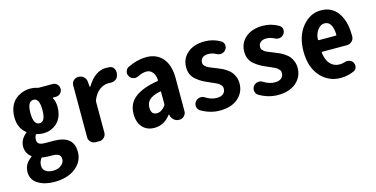

<svg xmlns="http://www.w3.org/2000/svg" viewBox="-78 -970 3127 1596"><g transform="rotate(-15 1485.5 -172.0)"><path d="M228.5 230.5Q144.5 230.5 88.4 195.3Q32.2 160.2 32.2 93.8Q32.2 58.6 48.3 30.3Q64.5 2 97.7 -21.5Q98.6 -22.5 98.6 -24.4Q98.6 -26.4 97.7 -27.3Q51.8 -61.5 51.8 -121.1Q51.8 -151.4 67.4 -179.2Q83 -207 108.4 -225.6Q110.4 -226.6 110.4 -228.5Q110.4 -230.5 108.4 -231.4Q44.9 -281.2 44.9 -374Q44.9 -423.8 61 -462.9Q77.1 -502 104.5 -524.9Q131.8 -547.9 165 -559.6Q198.2 -571.3 235.4 -571.3Q265.6 -571.3 291 -562.5Q298.8 -559.6 305.7 -559.6H423.8Q446.3 -559.6 461.9 -543.5Q477.5 -527.3 477.5 -504.9Q477.5 -482.4 461.9 -466.3Q446.3 -450.2 423.8 -450.2H399.4Q396.5 -450.2 395.5 -448.2Q394.5 -446.3 395.5 -444.3Q414.1 -411.1 414.1 -367.2Q414.1 -279.3 364.7 -231.4Q315.4 -183.6 244.1 -183.6Q214.8 -183.6 190.4 -191.4Q183.6 -194.3 179.7 -188.5Q168.9 -169.9 168.9 -148.4Q168.9 -124 184.6 -112.8Q200.2 -101.6 241.2 -101.6H307.6Q393.6 -101.6 437 -67.4Q480.5 -33.2 480.5 39.1Q480.5 122.1 411.6 176.3Q342.8 230.5 228.5 230.5ZM235.4 -272.5Q286.1 -272.5 286.1 -374Q286.1 -474.6 235.4 -474.6Q182.6 -474.6 182.6 -374Q182.6 -272.5 235.4 -272.5ZM244.1 137.7Q285.2 137.7 312.5 115.7Q339.8 93.8 339.8 64.5Q339.8 35.2 321.3 23.9Q302.7 12.7 262.7 12.7H243.2Q205.1 12.7 185.5 7.8Q184.6 6.8 182.6 6.8Q177.7 6.8 174.8 10.7Q154.3 38.1 154.3 71.3Q154.3 102.5 178.2 120.1Q202.1 137.7 244.1 137.7Z M643.6 0Q620.1 0 603 -17.1Q585.9 -34.2 585.9 -57.6V-503.9Q585.9 -528.3 603 -544.9Q620.1 -561.5 643.6 -561.5H647.5Q671.9 -561.5 689.9 -545.4Q708 -529.3 710.9 -504.9L714.8 -460Q714.8 -457 717.3 -457Q719.7 -457 721.7 -459Q791 -574.2 886.7 -574.2Q904.3 -574.2 918.9 -572.3Q942.4 -569.3 955.1 -547.9Q962.9 -533.2 962.9 -516.6Q962.9 -508.8 960.9 -501L958 -488.3Q953.1 -466.8 932.6 -455.1Q916 -445.3 896.5 -445.3Q892.6 -445.3 888.7 -445.3Q881.8 -446.3 874 -446.3Q832 -446.3 795.9 -419.4Q759.8 -392.6 736.3 -335.9Q734.4 -329.1 734.4 -321.3V-57.6Q734.4 -34.2 717.3 -17.1Q700.2 0 676.8 0Z M1149.4 11.7Q1084 11.7 1046.4 -30.3Q1008.8 -72.3 1008.8 -144.5Q1008.8 -234.4 1075.7 -285.6Q1142.6 -336.9 1270.5 -357.4Q1278.3 -359.4 1277.3 -366.2Q1275.4 -408.2 1254.9 -433.1Q1234.4 -458 1203.1 -458Q1168.9 -458 1127 -437.5Q1114.3 -430.7 1100.6 -430.7Q1092.8 -430.7 1084 -433.6Q1061.5 -439.5 1050.8 -460Q1043 -472.7 1043 -486.3Q1043 -494.1 1045.9 -502Q1051.8 -524.4 1072.3 -534.2Q1155.3 -574.2 1231.4 -574.2Q1320.3 -574.2 1372.1 -514.6Q1423.8 -455.1 1423.8 -342.8V-57.6Q1423.8 -34.2 1406.7 -17.1Q1389.6 0 1366.2 0H1363.3Q1337.9 0 1318.8 -16.1Q1299.8 -32.2 1294.9 -56.6L1293.9 -62.5Q1293.9 -64.5 1292 -64.5Q1290 -64.5 1288.1 -62.5Q1231.4 11.7 1149.4 11.7ZM1199.2 -100.6Q1239.3 -100.6 1273.4 -145.5Q1277.3 -151.4 1277.3 -159.2V-262.7Q1277.3 -268.6 1272.5 -268.6Q1271.5 -268.6 1270.5 -268.6Q1204.1 -253.9 1176.8 -228.5Q1149.4 -203.1 1149.4 -161.1Q1149.4 -100.6 1199.2 -100.6Z M1710.9 13.7Q1627.9 13.7 1549.8 -32.2Q1530.3 -43.9 1526.4 -68.4Q1525.4 -73.2 1525.4 -77.1Q1525.4 -95.7 1537.1 -111.3Q1550.8 -129.9 1574.2 -133.8Q1580.1 -134.8 1585 -134.8Q1602.5 -134.8 1617.2 -125Q1666 -94.7 1712.9 -94.7Q1750 -94.7 1769 -111.3Q1788.1 -127.9 1788.1 -155.3Q1788.1 -164.1 1785.6 -171.9Q1783.2 -179.7 1775.9 -186.5Q1768.6 -193.4 1763.7 -198.2Q1758.8 -203.1 1745.6 -209.5Q1732.4 -215.8 1726.1 -218.8Q1719.7 -221.7 1701.7 -229.5Q1683.6 -237.3 1677.7 -240.2Q1647.5 -252.9 1626 -265.1Q1604.5 -277.3 1580.6 -296.9Q1556.6 -316.4 1543.9 -343.8Q1531.2 -371.1 1531.2 -405.3Q1531.2 -480.5 1586.4 -527.8Q1641.6 -575.2 1733.4 -575.2Q1807.6 -575.2 1870.1 -538.1Q1889.6 -526.4 1893.6 -503.9Q1893.6 -499 1893.6 -495.1Q1893.6 -477.5 1882.8 -462.9Q1869.1 -444.3 1846.7 -440.4Q1840.8 -439.5 1835 -439.5Q1818.4 -439.5 1803.7 -448.2Q1771.5 -465.8 1736.3 -465.8Q1704.1 -465.8 1686.5 -450.7Q1668.9 -435.5 1668.9 -411.1Q1668.9 -402.3 1671.4 -395Q1673.8 -387.7 1680.2 -381.8Q1686.5 -376 1691.9 -371.1Q1697.3 -366.2 1709 -360.8Q1720.7 -355.5 1728.5 -352.1Q1736.3 -348.6 1752 -342.8Q1767.6 -336.9 1776.4 -333Q1801.8 -323.2 1818.8 -314.9Q1835.9 -306.6 1857.9 -291.5Q1879.9 -276.4 1893.1 -259.8Q1906.2 -243.2 1916 -218.3Q1925.8 -193.4 1925.8 -163.1Q1925.8 -86.9 1868.7 -36.6Q1811.5 13.7 1710.9 13.7Z M2210.9 13.7Q2127.9 13.7 2049.8 -32.2Q2030.3 -43.9 2026.4 -68.4Q2025.4 -73.2 2025.4 -77.1Q2025.4 -95.7 2037.1 -111.3Q2050.8 -129.9 2074.2 -133.8Q2080.1 -134.8 2085 -134.8Q2102.5 -134.8 2117.2 -125Q2166 -94.7 2212.9 -94.7Q2250 -94.7 2269 -111.3Q2288.1 -127.9 2288.1 -155.3Q2288.1 -164.1 2285.6 -171.9Q2283.2 -179.7 2275.9 -186.5Q2268.6 -193.4 2263.7 -198.2Q2258.8 -203.1 2245.6 -209.5Q2232.4 -215.8 2226.1 -218.8Q2219.7 -221.7 2201.7 -229.5Q2183.6 -237.3 2177.7 -240.2Q2147.5 -252.9 2126 -265.1Q2104.5 -277.3 2080.6 -296.9Q2056.6 -316.4 2043.9 -343.8Q2031.2 -371.1 2031.2 -405.3Q2031.2 -480.5 2086.4 -527.8Q2141.6 -575.2 2233.4 -575.2Q2307.6 -575.2 2370.1 -538.1Q2389.6 -526.4 2393.6 -503.9Q2393.6 -499 2393.6 -495.1Q2393.6 -477.5 2382.8 -462.9Q2369.1 -444.3 2346.7 -440.4Q2340.8 -439.5 2335 -439.5Q2318.4 -439.5 2303.7 -448.2Q2271.5 -465.8 2236.3 -465.8Q2204.1 -465.8 2186.5 -450.7Q2168.9 -435.5 2168.9 -411.1Q2168.9 -402.3 2171.4 -395Q2173.8 -387.7 2180.2 -381.8Q2186.5 -376 2191.9 -371.1Q2197.3 -366.2 2209 -360.8Q2220.7 -355.5 2228.5 -352.1Q2236.3 -348.6 2252 -342.8Q2267.6 -336.9 2276.4 -333Q2301.8 -323.2 2318.8 -314.9Q2335.9 -306.6 2357.9 -291.5Q2379.9 -276.4 2393.1 -259.8Q2406.2 -243.2 2416 -218.3Q2425.8 -193.4 2425.8 -163.1Q2425.8 -86.9 2368.7 -36.6Q2311.5 13.7 2210.9 13.7Z M2752 11.7Q2646.5 11.7 2577.1 -66.9Q2507.8 -145.5 2507.8 -281.2Q2507.8 -412.1 2574.7 -493.2Q2641.6 -574.2 2733.4 -574.2Q2829.1 -574.2 2880.4 -501Q2931.6 -427.7 2931.6 -306.6Q2931.6 -301.8 2931.6 -295.9Q2930.7 -271.5 2912.6 -254.9Q2894.5 -238.3 2869.1 -238.3H2659.2Q2651.4 -238.3 2652.3 -230.5Q2660.2 -167 2691.4 -133.3Q2722.7 -99.6 2770.5 -99.6Q2793.9 -99.6 2815.4 -106.4Q2826.2 -110.4 2836.9 -110.4Q2845.7 -110.4 2856.4 -107.4Q2877 -101.6 2886.7 -84Q2893.6 -71.3 2894 -57.1Q2894.5 -43 2887.7 -31.2Q2880.9 -19.5 2868.2 -13.7Q2813.5 11.7 2752 11.7ZM2649.4 -344.7Q2649.4 -338.9 2656.2 -338.9H2800.8Q2807.6 -338.9 2807.6 -345.7Q2807.6 -345.7 2807.6 -346.7Q2806.6 -401.4 2788.6 -431.6Q2770.5 -461.9 2736.3 -461.9Q2704.1 -461.9 2679.7 -431.6Q2649.4 -393.6 2649.4 -344.7Z"/></g></svg>

Font: Gen Jyuu Gothic Monospace Bold
Style: Bold
Weight: 700
Designer: [Source Han Sans]
Ryoko NISHIZUKA  (kana & ideographs); Paul D. Hunt (Latin, Greek & Cyrillic); Wenlong ZHANG  (bopomofo
Version: Version 1.002.20150607